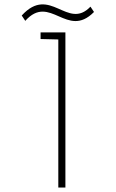

<svg xmlns="http://www.w3.org/2000/svg" viewBox="-20 -846 524 866"><path d="M275 0V-700H163V-670L243 -668V0ZM388 -816C284 -707 206 -916 78 -776L94 -752C206 -877 282 -668 404 -792Z"/></svg>

Font: Advent Pro
Style: ExtraLight
Weight: 250
Designer: Andreas Kalpakidis
Foundry: Andreas Kalpakidis
Version: Version 2.002 2007